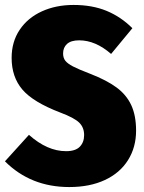

<svg xmlns="http://www.w3.org/2000/svg" viewBox="-25 -736 581 776"><path d="M510 -622 424 -518Q361 -573 295 -573Q262 -573 246 -558.5Q230 -544 230 -520Q230 -502 239 -490.5Q248 -479 270 -467.5Q292 -456 339 -438Q406 -412 446 -382.5Q486 -353 505.5 -311Q525 -269 525 -208Q525 -141 492.5 -89Q460 -37 399 -8.5Q338 20 255 20Q99 20 -5 -84L92 -191Q166 -125 242 -125Q280 -125 297.5 -143Q315 -161 315 -190Q315 -221 295 -240.5Q275 -260 219 -281Q109 -323 65.5 -374Q22 -425 22 -502Q22 -567 54.5 -615.5Q87 -664 144 -690Q201 -716 272 -716Q348 -716 406 -692Q464 -668 510 -622Z"/></svg>

Font: Fira Sans Condensed Black
Style: Regular
Weight: 900
Width: 3
Designer: Carrois Corporate & Edenspiekermann AG
Foundry: Carrois Corporate GbR & Edenspiekermann AG
Version: Version 4.203